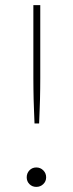

<svg xmlns="http://www.w3.org/2000/svg" viewBox="-20 -723 287 751"><path d="M137.5 -703V-417Q137.5 -395 137.2 -375.5Q137 -356 136.5 -335.5Q136 -315 135 -292Q134 -269 133 -240H115Q114 -269 113 -292Q112 -315 111.5 -335.5Q111 -356 110.8 -375.5Q110.5 -395 110.5 -417V-703ZM84.5 -29.5Q84.5 -45.5 95.2 -56.8Q106 -68 122 -68Q138 -68 149.2 -56.8Q160.5 -45.5 160.5 -29.5Q160.5 -13.5 149.2 -2.8Q138 8 122 8Q106 8 95.2 -2.8Q84.5 -13.5 84.5 -29.5Z"/></svg>

Font: Lato 2
Style: Regular
Weight: 200
Designer: Lukasz Dziedzic with Adam Twardoch and Botio Nikoltchev
Foundry: tyPoland Lukasz Dziedzic
Version: Version 2.015; 2015-08-06; http://www.latofonts.com/